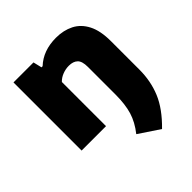

<svg xmlns="http://www.w3.org/2000/svg" viewBox="-211 -708 1093 1093"><g transform="rotate(-45 336.0 -161.0)"><path d="M469 237 344.5 154Q387 100.5 403.8 45Q420.5 -10.5 420.5 -89V-311.5Q420.5 -357.5 401.8 -375.2Q383 -393 348.5 -393Q322 -393 297 -383.2Q272 -373.5 255 -355.5V0H58.5V-548.5H219.5L232 -496.5H241Q306 -557.5 409.5 -557.5Q469.5 -557.5 516.5 -533.8Q563.5 -510 590.2 -458.2Q617 -406.5 617 -322.5V-93.5Q617 -1 584.2 77.8Q551.5 156.5 469 237Z"/></g></svg>

Font: Encode Sans SemiExpanded SemiExpanded ExtraBold
Style: Regular
Weight: 800
Width: 6
Designer: Multiple Designers
Foundry: Impallari Type
Version: Version 3.000; ttfautohint (v1.8.3) -l 8 -r 50 -G 200 -x 14 